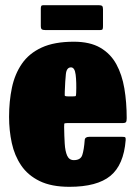

<svg xmlns="http://www.w3.org/2000/svg" viewBox="-20 -701 524 741"><path d="M15 -250Q15 -310 26 -362.5Q37 -415 64.5 -455Q92 -495 140.8 -517.5Q189.5 -540 265 -540Q327 -540 366.8 -517Q406.5 -494 428.8 -453.5Q451 -413 460 -359.5Q469 -306 469 -245Q469 -233.5 466.2 -229.8Q463.5 -226 452 -226H239Q228.5 -226 228 -223.2Q227.5 -220.5 227.5 -211Q228 -175.5 229.8 -146.5Q231.5 -117.5 239.2 -100.2Q247 -83 265 -83Q291 -83 297.5 -102.5Q304 -122 307 -161Q308 -173 325 -173H451Q461.5 -173 463.5 -170.8Q465.5 -168.5 465 -160Q457.5 -64.5 406 -22.2Q354.5 20 248 20Q178.5 20 133 -2.2Q87.5 -24.5 61.8 -62.5Q36 -100.5 25.5 -149Q15 -197.5 15 -250ZM243 -329H261Q271.5 -329 272.5 -330.8Q273.5 -332.5 274 -342.5Q275.5 -384 272 -412.5Q268.5 -441 254 -441Q237 -441 234.2 -415Q231.5 -389 230 -347.5Q229.5 -336.5 229.8 -332.8Q230 -329 243 -329ZM137.5 -601V-667.5Q137.5 -674.5 139.2 -677.8Q141 -681 147.5 -681H360.5Q370 -681 373.8 -678.2Q377.5 -675.5 377.5 -665.5V-600Q377.5 -592 376 -588.5Q374.5 -585 366.5 -585H155Q145.5 -585 141.5 -587.8Q137.5 -590.5 137.5 -601Z"/></svg>

Font: Besley* Condensed Fatface
Style: Regular
Weight: 900
Width: 3
Designer: Owen Earl
Foundry: indestructible type*
Version: Version 3.000; ttfautohint (v1.8.3)